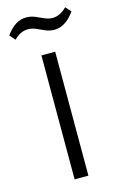

<svg xmlns="http://www.w3.org/2000/svg" viewBox="-130 -759 503 808"><g transform="rotate(-15 121.5 -355.5)"><path d="M151 -540V0H91V-540ZM-18 -656Q2 -684 23.5 -697.5Q45 -711 69 -711Q90 -711 108 -703.5Q126 -696 143 -688Q160 -680 178 -680Q194 -680 209.5 -687.5Q225 -695 240 -710L261 -686Q241 -658 219 -644Q197 -630 173 -630Q152 -630 134 -638Q116 -646 99 -653.5Q82 -661 64 -661Q48 -661 33 -654Q18 -647 3 -632Z"/></g></svg>

Font: Pathway Extreme 28pt ExtraLight
Style: Regular
Weight: 250
Designer: Eduardo Rodriguez Tunni
Foundry: Eduardo Rodriguez Tunni
Version: Version 1.001;gftools[0.9.26]